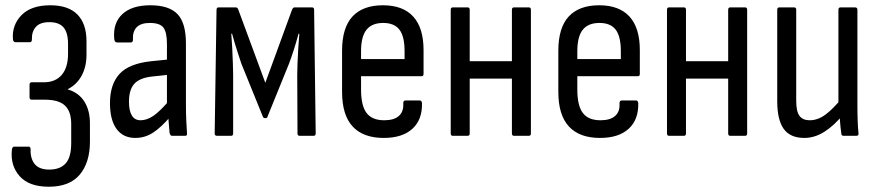

<svg xmlns="http://www.w3.org/2000/svg" viewBox="-20 -515 3328 728"><path d="M165 193Q90 193 54.5 153Q19 113 25 54Q26 41 34 41H89Q96 41 96 52Q95 87 112 107.5Q129 128 167 128Q208 128 229 104.5Q250 81 250 28V-45Q250 -92 226.5 -114.5Q203 -137 150 -137H100Q96 -137 94 -139.5Q92 -142 92 -146V-194Q92 -198 94 -200.5Q96 -203 100 -203H146Q190 -203 214 -231Q238 -259 238 -311V-348Q238 -391 221 -411Q204 -431 167 -431Q132 -431 116 -413Q100 -395 101 -366Q101 -360 99 -357.5Q97 -355 94 -355H39Q30 -355 29 -367Q25 -420 61.5 -457.5Q98 -495 171 -495Q239 -495 273.5 -460Q308 -425 308 -358V-308Q308 -262 289.5 -228Q271 -194 237 -177V-176Q278 -164 299.5 -130.5Q321 -97 321 -47V22Q321 101 282.5 147Q244 193 165 193Z M632 0Q626 0 623 -11Q622 -25 619.5 -52.5Q617 -80 617 -100L613 -117V-348Q613 -393 599.5 -410.5Q586 -428 548 -428Q481 -428 484 -364Q484 -354 476 -354H424Q414 -354 413 -369Q408 -428 444 -461.5Q480 -495 550 -495Q621 -495 653 -461.5Q685 -428 685 -350V-120Q685 -81 686.5 -54Q688 -27 689 -11Q691 0 682 0ZM493 8Q447 8 422 -26Q397 -60 397 -124Q397 -195 433 -234.5Q469 -274 554 -283L624 -290V-232L558 -225Q510 -220 489.5 -197.5Q469 -175 469 -129Q469 -95 480 -77Q491 -59 513 -59Q537 -59 562 -76Q587 -93 626 -139L628 -75Q590 -31 559.5 -11.5Q529 8 493 8Z M803 0Q794 0 794 -9L801 -478Q801 -487 809 -487H874Q880 -487 883 -480L986 -201L1088 -480Q1092 -487 1097 -487H1163Q1171 -487 1171 -478L1177 -9Q1177 0 1169 0H1116Q1108 0 1108 -9L1107 -231Q1107 -246 1108 -274Q1109 -302 1111 -333Q1113 -364 1115 -387H1112Q1103 -354 1093.5 -324.5Q1084 -295 1076 -274L994 -72Q993 -67 986 -67Q979 -67 977 -72L895 -274Q888 -295 878.5 -324.5Q869 -354 860 -387H857Q859 -364 860.5 -333Q862 -302 863 -274Q864 -246 864 -231V-9Q864 0 856 0Z M1435 8Q1357 8 1317 -35.5Q1277 -79 1277 -167V-322Q1277 -410 1316.5 -452.5Q1356 -495 1432 -495Q1508 -495 1547 -452Q1586 -409 1586 -325V-235Q1586 -226 1579 -226H1349V-176Q1349 -114 1370 -86.5Q1391 -59 1437 -59Q1474 -59 1492.5 -75.5Q1511 -92 1509 -123Q1509 -134 1517 -134H1572Q1578 -134 1580 -125Q1582 -62 1544 -27Q1506 8 1435 8ZM1349 -291H1514V-321Q1514 -377 1494.5 -402.5Q1475 -428 1433 -428Q1390 -428 1369.5 -402Q1349 -376 1349 -321Z M1929 0Q1921 0 1921 -9V-478Q1921 -487 1929 -487H1985Q1993 -487 1993 -478V-9Q1993 0 1985 0ZM1697 0Q1689 0 1689 -9V-478Q1689 -487 1697 -487H1753Q1761 -487 1761 -478V-9Q1761 0 1753 0ZM1751 -217V-283H1935V-217Z M2255 8Q2177 8 2137 -35.5Q2097 -79 2097 -167V-322Q2097 -410 2136.5 -452.5Q2176 -495 2252 -495Q2328 -495 2367 -452Q2406 -409 2406 -325V-235Q2406 -226 2399 -226H2169V-176Q2169 -114 2190 -86.5Q2211 -59 2257 -59Q2294 -59 2312.5 -75.5Q2331 -92 2329 -123Q2329 -134 2337 -134H2392Q2398 -134 2400 -125Q2402 -62 2364 -27Q2326 8 2255 8ZM2169 -291H2334V-321Q2334 -377 2314.5 -402.5Q2295 -428 2253 -428Q2210 -428 2189.5 -402Q2169 -376 2169 -321Z M2749 0Q2741 0 2741 -9V-478Q2741 -487 2749 -487H2805Q2813 -487 2813 -478V-9Q2813 0 2805 0ZM2517 0Q2509 0 2509 -9V-478Q2509 -487 2517 -487H2573Q2581 -487 2581 -478V-9Q2581 0 2573 0ZM2571 -217V-283H2755V-217Z M3030 8Q2976 8 2951.5 -26.5Q2927 -61 2927 -131V-478Q2927 -487 2935 -487H2991Q2999 -487 2999 -478V-133Q2999 -92 3011.5 -75.5Q3024 -59 3050 -59Q3081 -59 3110 -80.5Q3139 -102 3174 -145L3177 -81Q3143 -39 3106 -15.5Q3069 8 3030 8ZM3179 0Q3170 0 3170 -9Q3167 -29 3165 -55Q3163 -81 3163 -98L3159 -116V-478Q3159 -487 3167 -487H3222Q3231 -487 3231 -478V-121Q3231 -84 3232 -57Q3233 -30 3235 -11Q3237 0 3227 0Z"/></svg>

Font: Sofia Sans Condensed
Style: Regular
Weight: 400
Designer: Botio Nikoltchev, Ani Petrova
Foundry: lettersoup
Version: Version 4.100